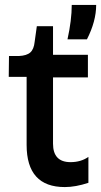

<svg xmlns="http://www.w3.org/2000/svg" viewBox="-20 -740 406 771"><path d="M251 -582Q268.1 -659.7 268.1 -720.2H366.2Q366.2 -654.8 329.1 -582ZM240.2 11.2Q86.9 11.2 86.9 -158.2V-431.2H15.1L16.1 -515.1H56.2Q87.4 -516.6 101.8 -529.5Q116.2 -542.5 119.1 -571.8L127.9 -634.8H192.9V-520H333V-429.2H192.9V-163.1Q192.9 -88.9 263.2 -88.9Q304.7 -88.9 335 -109.9V-5.9Q283.2 11.2 240.2 11.2Z"/></svg>

Font: Bricolage Grotesque Medium
Style: Regular
Weight: 500
Designer: Mathieu Triay
Foundry: Atelier Triay
Version: Version 1.000;gftools[0.9.30]